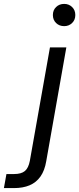

<svg xmlns="http://www.w3.org/2000/svg" viewBox="-131 -744 406 984"><path d="M-111 220 -98 148H-59Q-22 148 -3.5 132.5Q15 117 22 80L125 -501H209L106 82Q98 130 76.5 160.5Q55 191 21 205.5Q-13 220 -60 220ZM198 -610Q173 -610 156.5 -626Q140 -642 140 -667Q140 -692 156.5 -708Q173 -724 198 -724Q222 -724 238.5 -708Q255 -692 255 -667Q255 -642 238.5 -626Q222 -610 198 -610Z"/></svg>

Font: DM Sans 17pt
Style: Italic
Weight: 400
Italic angle: -10°
Version: Version 4.004;gftools[0.9.30]